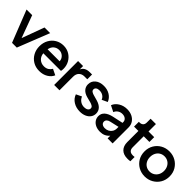

<svg xmlns="http://www.w3.org/2000/svg" viewBox="235 -1876 3059 3059"><g transform="rotate(45 1764.0 -347.0)"><path d="M220 0 8 -539H135L274 -161L413 -539H540L327 0Z M842 12Q760 12 698 -25.5Q636 -63 601 -127Q566 -191 566 -270Q566 -351 601 -414.5Q636 -478 696.5 -514.5Q757 -551 833 -551Q909 -551 967.5 -515Q1026 -479 1059.5 -419.5Q1093 -360 1093 -289Q1093 -275 1091.5 -261Q1090 -247 1087 -235H690Q696 -170 738.5 -132Q781 -94 843 -94Q891 -94 923.5 -115Q956 -136 974 -169L1073 -121Q1049 -63 987 -25.5Q925 12 842 12ZM833 -451Q780 -451 742 -419Q704 -387 693 -328H964Q961 -382 923 -416.5Q885 -451 833 -451Z M1169 0V-539H1282V-464Q1303 -508 1340.5 -526.5Q1378 -545 1428 -545H1478V-437H1413Q1358 -437 1323.5 -402.5Q1289 -368 1289 -305V0Z M1757 12Q1673 12 1608.5 -28Q1544 -68 1519 -139L1612 -184Q1633 -136 1671 -111Q1709 -86 1757 -86Q1797 -86 1821.5 -103Q1846 -120 1846 -148Q1846 -175 1823 -189Q1800 -203 1775 -210L1683 -234Q1612 -253 1577 -293Q1542 -333 1542 -388Q1542 -461 1597 -506Q1652 -551 1742 -551Q1821 -551 1880.5 -513.5Q1940 -476 1965 -412L1871 -368Q1856 -407 1822 -428.5Q1788 -450 1742 -450Q1704 -450 1682.5 -434.5Q1661 -419 1661 -393Q1661 -367 1681.5 -353.5Q1702 -340 1726 -333L1822 -306Q1892 -286 1928.5 -246.5Q1965 -207 1965 -151Q1965 -103 1938.5 -66Q1912 -29 1865 -8.5Q1818 12 1757 12Z M2213 12Q2153 12 2109 -9Q2065 -30 2041 -66Q2017 -102 2017 -148Q2017 -208 2062 -247.5Q2107 -287 2189 -305L2366 -343V-360Q2366 -397 2338 -420Q2310 -443 2265 -443Q2222 -443 2189 -420.5Q2156 -398 2141 -360L2037 -412Q2060 -473 2122.5 -512Q2185 -551 2265 -551Q2331 -551 2380.5 -526.5Q2430 -502 2458 -459Q2486 -416 2486 -360V0H2373V-60Q2312 12 2213 12ZM2142 -149Q2142 -118 2165 -100.5Q2188 -83 2227 -83Q2267 -83 2298.5 -100.5Q2330 -118 2348 -148.5Q2366 -179 2366 -217V-253L2213 -218Q2180 -211 2161 -192.5Q2142 -174 2142 -149Z M2825 6Q2734 6 2685 -43Q2636 -92 2636 -181V-431H2538V-539H2554Q2593 -539 2614.5 -560Q2636 -581 2636 -620V-706H2756V-539H2884V-431H2756V-181Q2756 -158 2764 -137.5Q2772 -117 2792.5 -104.5Q2813 -92 2851 -92Q2868 -92 2887 -95V1Q2873 4 2856 5Q2839 6 2825 6Z M3218 12Q3139 12 3074.5 -24.5Q3010 -61 2972.5 -124.5Q2935 -188 2935 -270Q2935 -351 2972.5 -414.5Q3010 -478 3074 -514.5Q3138 -551 3218 -551Q3297 -551 3361 -514.5Q3425 -478 3463 -414.5Q3501 -351 3501 -270Q3501 -188 3463 -124.5Q3425 -61 3360.5 -24.5Q3296 12 3218 12ZM3218 -99Q3263 -99 3299 -121Q3335 -143 3355.5 -181.5Q3376 -220 3376 -269Q3376 -318 3355.5 -357Q3335 -396 3299 -418Q3263 -440 3218 -440Q3172 -440 3136 -418Q3100 -396 3080 -357Q3060 -318 3060 -269Q3060 -220 3080 -181.5Q3100 -143 3136 -121Q3172 -99 3218 -99Z"/></g></svg>

Font: Plus Jakarta Display Medium
Style: Regular
Weight: 500
Designer: Gumpita Rahayu
Foundry: Tokotype Studio
Version: Version 1.000